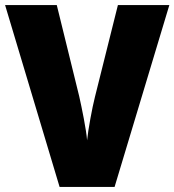

<svg xmlns="http://www.w3.org/2000/svg" viewBox="-20 -734 685 754"><path d="M645 -714H443L353 -354C342 -311 326 -224 322 -183C319 -224 301 -312 291 -356L203 -714H0L214 0H430Z"/></svg>

Font: Noto Sans Arabic UI SmCn Bk
Style: Regular
Weight: 900
Width: 4
Designer: Monotype Design Team, Nadine Chahine and Nizar Qandah
Foundry: Monotype Imaging Inc.
Version: Version 2.010